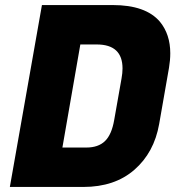

<svg xmlns="http://www.w3.org/2000/svg" viewBox="-20 -740 709 760"><path d="M426 -720Q557 -720 613 -654Q654 -604 654 -529Q654 -502 649 -472L610 -249Q590 -136 512 -68Q434 0 310 0H19L146 -720ZM363 -564H298L227 -156H322Q369 -156 395.5 -181.5Q422 -207 432 -265L461 -429Q465 -451 465 -469Q465 -564 363 -564Z"/></svg>

Font: Fugaz One
Style: Regular
Weight: 400
Designer: Daniel Hernandez
Foundry: Daniel Hernandez
Version: Version 1.002